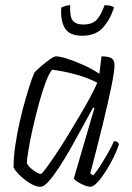

<svg xmlns="http://www.w3.org/2000/svg" viewBox="-20 -716 506 736"><path d="M135 0Q116 0 92.5 -15Q69 -30 51.5 -48.5Q34 -67 32 -75Q32 -114 39 -161Q46 -208 57 -255.5Q68 -303 80 -343.5Q92 -384 101 -410Q110 -436 114 -440Q121 -448 137.5 -462Q154 -476 170.5 -488Q187 -500 195 -500Q209 -500 237.5 -491Q266 -482 299.5 -467Q333 -452 361 -433L369 -500Q398 -500 408.5 -492Q419 -484 419 -466Q419 -443 406.5 -382Q394 -321 373 -235.5Q352 -150 326 -51L337 -44Q346 -52 360.5 -74.5Q375 -97 391 -124.5Q407 -152 417 -175Q431 -175 436 -164Q430 -143 416.5 -115Q403 -87 386.5 -61Q370 -35 354 -17.5Q338 0 326 0Q318 0 304 -5.5Q290 -11 278 -18.5Q266 -26 263 -32L311 -196Q323 -237 331.5 -266.5Q340 -296 342 -301L337 -304Q318 -270 296 -229Q274 -188 251 -147.5Q228 -107 206 -73.5Q184 -40 166 -20Q148 0 135 0ZM136 -49Q140 -49 155 -69Q170 -89 192 -121.5Q214 -154 238 -193.5Q262 -233 285.5 -272.5Q309 -312 327 -345.5Q345 -379 353 -399Q286 -434 180 -449Q168 -435 154.5 -399Q141 -363 128.5 -316.5Q116 -270 105.5 -223.5Q95 -177 89 -141Q83 -105 83 -90Q90 -76 109 -62.5Q128 -49 136 -49ZM295 -579Q246 -579 228.5 -608.5Q211 -638 215 -687Q221 -690 230 -693Q239 -696 249 -696Q247 -653 258.5 -637.5Q270 -622 300 -622Q331 -622 348 -637.5Q365 -653 381 -696Q410 -696 417 -687Q401 -638 373 -608.5Q345 -579 295 -579Z"/></svg>

Font: Texturina 72pt 72pt Thin
Style: Italic
Weight: 100
Italic angle: -11°
Designer: Guillermo Torres Carreño
Foundry: Omnibus-Type
Version: Version 1.002; ttfautohint (v1.8.3)